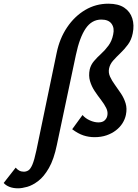

<svg xmlns="http://www.w3.org/2000/svg" viewBox="-190 -731 750 1040"><path d="M-92 289Q-119 289 -139 281Q-159 273 -170 260L-105 177Q-97 187 -86 193Q-75 199 -61 199Q-48 199 -36.5 192Q-25 185 -14.5 160.5Q-4 136 7 84L117 -445Q133 -523 173.5 -583Q214 -643 271.5 -677Q329 -711 397 -711Q451 -711 483 -689.5Q515 -668 526.5 -631.5Q538 -595 529 -551Q522 -515 503 -489.5Q484 -464 462.5 -443.5Q441 -423 423.5 -403.5Q406 -384 401 -361Q396 -338 406 -316Q416 -294 432.5 -271.5Q449 -249 465.5 -224Q482 -199 490.5 -171Q499 -143 492 -109Q487 -85 473.5 -63.5Q460 -42 438 -25Q416 -8 387 2Q358 12 322 12Q291 12 262 2.5Q233 -7 201 -31L257 -108Q272 -90 296.5 -79Q321 -68 343 -68Q365 -68 376.5 -78.5Q388 -89 391 -103Q396 -124 385.5 -145.5Q375 -167 357.5 -189.5Q340 -212 323 -237.5Q306 -263 297.5 -292Q289 -321 296 -355Q302 -380 319 -400Q336 -420 357.5 -439.5Q379 -459 397.5 -484Q416 -509 423 -544Q431 -579 414.5 -602Q398 -625 359 -625Q307 -625 274 -576.5Q241 -528 221 -433L118 54Q102 132 75 179Q48 226 17 249.5Q-14 273 -42.5 281Q-71 289 -92 289Z"/></svg>

Font: Ysabeau Infant
Style: Bold Italic
Weight: 700
Italic angle: -12°
Designer: Christian Thalmann (Catharsis Fonts)
Version: Version 2.001;gftools[0.9.30]; featfreeze: ss01,ss02,lnum